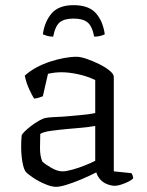

<svg xmlns="http://www.w3.org/2000/svg" viewBox="-20 -720 570 744"><path d="M197 4Q180 4 155 -6.5Q130 -17 109 -31Q88 -45 80 -54Q72 -64 67 -91.5Q62 -119 62 -152Q62 -164 62.5 -174.5Q63 -185 64 -195Q65 -200 75 -210Q85 -220 100 -231.5Q115 -243 130.5 -252Q146 -261 157 -263Q167 -265 184.5 -266Q202 -267 224 -268Q238 -269 254 -270.5Q270 -272 287 -273.5Q304 -275 320 -277Q336 -279 349 -282V-410Q317 -425 282 -432.5Q247 -440 218 -440Q205 -440 192 -438.5Q179 -437 166 -434L146 -347Q142 -346 133.5 -342.5Q125 -339 112 -338Q104 -351 93 -374.5Q82 -398 76 -427Q96 -445 121 -458.5Q146 -472 173.5 -481Q201 -490 227.5 -495Q254 -500 277 -500Q292 -500 315.5 -492Q339 -484 363.5 -472Q388 -460 404.5 -446.5Q421 -433 421 -422V-56L489 -49Q491 -47 493.5 -41Q496 -35 496 -29Q490 -22 476.5 -15.5Q463 -9 449 -4.5Q435 0 425 0Q412 0 396 -6Q380 -12 369 -24Q358 -36 353 -52Q326 -38 295 -25Q264 -12 238 -4Q212 4 197 4ZM222 -56Q236 -56 260 -62.5Q284 -69 309 -79Q334 -89 349 -97V-232Q321 -227 296 -225Q271 -223 239 -220Q207 -217 177.5 -213Q148 -209 136 -201Q135 -176 135 -145.5Q135 -115 144 -94Q157 -82 180 -69Q203 -56 222 -56ZM265 -700Q324 -700 351.5 -669Q379 -638 386 -587Q380 -584 369.5 -581Q359 -578 345 -578Q337 -619 319 -633.5Q301 -648 265 -648Q229 -648 211.5 -633.5Q194 -619 186 -578Q173 -578 163 -581Q153 -584 146 -587Q153 -637 180.5 -668.5Q208 -700 265 -700Z"/></svg>

Font: Texturina 12pt ExtraLight
Style: Regular
Weight: 250
Designer: Guillermo Torres Carreño
Foundry: Omnibus-Type
Version: Version 1.002